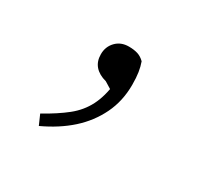

<svg xmlns="http://www.w3.org/2000/svg" viewBox="-70 -167 438 420"><g transform="rotate(30 149.5 42.5)"><path d="M66 167 55 142Q89 123 111.5 105Q134 87 146.5 62.5Q159 38 163 3L170 25L144 9Q125 4 115 -7.5Q105 -19 105 -37Q105 -56 117.5 -69Q130 -82 150 -82Q163 -82 172.5 -79Q182 -76 190 -68Q194 -57 196 -44Q198 -31 198 -13Q198 28 181.5 62Q165 96 136 122Q107 148 66 167Z"/></g></svg>

Font: Source Serif 4 Light
Style: Regular
Weight: 300
Designer: Frank Grießhammer
Foundry: Adobe Systems Incorporated
Version: Version 4.004;hotconv 1.0.116;makeotfexe 2.5.65601